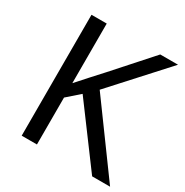

<svg xmlns="http://www.w3.org/2000/svg" viewBox="-164 -848 948 982"><g transform="rotate(30 309.5 -357.0)"><path d="M619 0H513L260 -341L187 -277V0H97V-714H187V-362Q217 -396 248 -430Q279 -464 310 -498L503 -714H608L325 -403Z"/></g></svg>

Font: Noto Sans Telugu
Style: Regular
Weight: 400
Designer: Jelle Bosma - Monotype Design Team
Foundry: Monotype Imaging Inc.
Version: Version 2.003